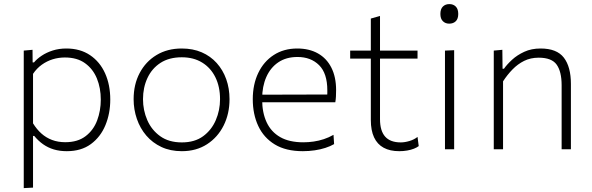

<svg xmlns="http://www.w3.org/2000/svg" viewBox="-20 -748 2966 962"><path d="M99 194.5Q99 138 99 85.2Q99 32.5 99 -28.5V-270.5Q99 -324.5 99 -381.5Q99 -438.5 99 -494.5L143 -498.5L143.5 -435.5H150.5Q165 -453 189 -469Q213 -485 244.2 -495Q275.5 -505 312.5 -505Q381.5 -505 431 -471.8Q480.5 -438.5 506.5 -380.8Q532.5 -323 532.5 -249Q532.5 -179.5 508.2 -120.8Q484 -62 435.5 -26.2Q387 9.5 314.5 9.5Q279.5 9.5 250 0.8Q220.5 -8 196 -25.2Q171.5 -42.5 151.5 -67H145.5V-27Q145.5 32.5 145.5 84.2Q145.5 136 145.5 192ZM307 -35.5Q369.5 -35.5 409 -65.8Q448.5 -96 466.8 -144.8Q485 -193.5 485 -249Q485 -307 465.5 -354.8Q446 -402.5 406.2 -431.2Q366.5 -460 305 -460Q273.5 -460 244.2 -451Q215 -442 189.5 -423.8Q164 -405.5 145.5 -378V-130Q164 -100 187.5 -79Q211 -58 240.8 -46.8Q270.5 -35.5 307 -35.5Z M891 9.5Q833.5 9.5 788.8 -11.5Q744 -32.5 713 -68.8Q682 -105 665.8 -152.2Q649.5 -199.5 649.5 -251Q649.5 -325 679.8 -382.2Q710 -439.5 764.2 -472.2Q818.5 -505 890.5 -505Q946.5 -505 990.5 -486Q1034.5 -467 1065.8 -432.2Q1097 -397.5 1113.5 -351.2Q1130 -305 1130 -251Q1130 -178 1100.5 -119Q1071 -60 1017.2 -25.2Q963.5 9.5 891 9.5ZM891 -34.5Q955.5 -34.5 997.8 -65.5Q1040 -96.5 1061.2 -146Q1082.5 -195.5 1082.5 -251Q1082.5 -313.5 1059.2 -360.8Q1036 -408 993 -434.5Q950 -461 891 -461Q827.5 -461 784.2 -433Q741 -405 718.8 -357.2Q696.5 -309.5 696.5 -251Q696.5 -195.5 718 -146Q739.5 -96.5 782.8 -65.5Q826 -34.5 891 -34.5Z M1497.5 9.5Q1412.5 9.5 1357 -24.2Q1301.5 -58 1274 -116.8Q1246.5 -175.5 1246.5 -251Q1246.5 -325 1274 -382.5Q1301.5 -440 1351.8 -472.5Q1402 -505 1469.5 -505Q1529 -505 1572.8 -480.5Q1616.5 -456 1640.2 -409.2Q1664 -362.5 1664 -296.5Q1664 -279 1663.2 -264.5Q1662.5 -250 1660 -235.5L1619 -265.5Q1620 -273.5 1620 -281Q1620 -288.5 1620 -295.5Q1620 -380.5 1578.8 -421.5Q1537.5 -462.5 1470.5 -462.5Q1414 -462.5 1374.5 -435.8Q1335 -409 1314.2 -361.8Q1293.5 -314.5 1293.5 -254V-249Q1293.5 -183.5 1316 -135.2Q1338.5 -87 1384 -61Q1429.5 -35 1500 -35Q1525.5 -35 1551.5 -38.8Q1577.5 -42.5 1602.5 -50.8Q1627.5 -59 1651 -72.5L1654 -26Q1635 -15 1610.2 -7Q1585.5 1 1556.8 5.2Q1528 9.5 1497.5 9.5ZM1268 -235.5V-273.5L1629 -274.5L1660 -266.5V-235.5Z M1980.5 9.5Q1934 9.5 1902.2 -7.8Q1870.5 -25 1854.2 -59.8Q1838 -94.5 1838 -146.5Q1838 -195.5 1838 -243Q1838 -290.5 1838 -333.5Q1838 -376.5 1838 -413.2Q1838 -450 1838 -477.5Q1838 -525.5 1838 -567.5Q1838 -609.5 1838 -655L1884 -668Q1884 -632 1884 -602.5Q1884 -573 1884 -543.2Q1884 -513.5 1884 -477.5V-151Q1884 -92.5 1909.8 -63.5Q1935.5 -34.5 1988 -34.5Q2008 -34.5 2031.5 -41.5Q2055 -48.5 2072 -62L2078 -16Q2069 -9 2054 -3Q2039 3 2020 6.2Q2001 9.5 1980.5 9.5ZM1734.5 -454.5V-494.5H2072V-454.5Q2020 -454.5 1967.2 -454.5Q1914.5 -454.5 1864.5 -454.5H1848.5Z M2209.5 0Q2209.5 -56 2209.5 -107.8Q2209.5 -159.5 2209.5 -220.5V-270.5Q2209.5 -312 2209.5 -349Q2209.5 -386 2209.5 -421.8Q2209.5 -457.5 2209.5 -494.5L2255.5 -496.5Q2255.5 -459.5 2255.5 -423.5Q2255.5 -387.5 2255.5 -350Q2255.5 -312.5 2255.5 -270.5V-220.5Q2255.5 -159.5 2255.5 -107.8Q2255.5 -56 2255.5 0ZM2230.5 -629.5Q2211.5 -629.5 2199 -641.8Q2186.5 -654 2186.5 -678Q2186.5 -703 2199 -715.2Q2211.5 -727.5 2231.5 -727.5Q2251.5 -727.5 2263.8 -715Q2276 -702.5 2276 -678Q2276 -654 2263.8 -641.8Q2251.5 -629.5 2230.5 -629.5Z M2454 0Q2454 -56 2454 -107.8Q2454 -159.5 2454 -220.5V-270.5Q2454 -324.5 2454 -381.5Q2454 -438.5 2454 -494.5L2497 -498.5L2498 -403.5H2505Q2520 -425 2545.5 -448.5Q2571 -472 2606.8 -488.5Q2642.5 -505 2688.5 -505Q2770 -505 2805.2 -459Q2840.5 -413 2840.5 -327.5Q2840.5 -295 2840.5 -272Q2840.5 -249 2840.5 -220.5Q2840.5 -162.5 2840.5 -109.2Q2840.5 -56 2840.5 0H2794Q2794 -56 2794 -109Q2794 -162 2794 -219V-321Q2794 -389 2769.2 -424Q2744.5 -459 2679 -459Q2638.5 -459 2606.2 -443Q2574 -427 2547.8 -400Q2521.5 -373 2500.5 -340.5V-219Q2500.5 -159.5 2500.5 -107.8Q2500.5 -56 2500.5 0Z"/></svg>

Font: Commissioner Thin ExtraLight
Style: Regular
Weight: 250
Version: Version 1.000